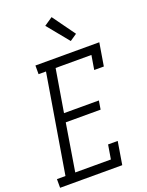

<svg xmlns="http://www.w3.org/2000/svg" viewBox="-198 -1059 875 1144"><g transform="rotate(-20 239.0 -486.5)"><path d="M-22 0V-55H32L136 -680H89V-735H494L470 -590H409L424 -680H197L152 -410H373L364 -355H143L94 -55H320L335 -145H396L372 0ZM337 -800 225 -937 278 -973 381 -830Z"/></g></svg>

Font: Iosevka Slab Light Oblique
Style: Regular
Weight: 300
Italic angle: -9°
Monospace: yes
Designer: Belleve Invis
Foundry: Belleve Invis
Version: Version 11.1.1; ttfautohint (v1.8.3)